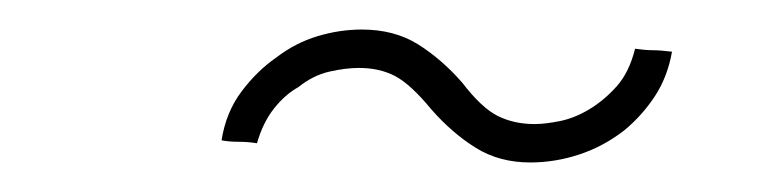

<svg xmlns="http://www.w3.org/2000/svg" viewBox="-20 -565 529 130"><path d="M272 -491Q258 -508 247.5 -513.5Q237 -519 223 -519Q214 -519 203 -516.5Q192 -514 182 -506Q173 -501 165.5 -491.5Q158 -482 154 -468Q148 -469 141.5 -469Q135 -469 130 -470Q133 -489 143.5 -503Q154 -517 167 -526Q180 -536 195 -540.5Q210 -545 225 -545Q247 -545 263 -535Q279 -525 293 -509Q306 -492 317 -486.5Q328 -481 342 -481Q349 -481 359 -483Q369 -485 379 -491Q389 -497 397.5 -506.5Q406 -516 410 -532Q417 -531 422 -531Q427 -531 435 -530Q432 -513 423.5 -500Q415 -487 403 -477Q389 -466 372.5 -460.5Q356 -455 339 -455Q318 -455 302 -465Q286 -475 272 -491Z"/></svg>

Font: Josefin Slab
Style: Italic
Weight: 400
Italic angle: -12°
Designer: Santiago Orozco
Foundry: Typemade
Version: Version 2.000